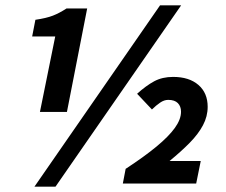

<svg xmlns="http://www.w3.org/2000/svg" viewBox="-20 -692 853 724"><path d="M130.6 -270 188.3 -554.6H101.3L113.5 -617.4Q154.8 -623.4 179.4 -633Q203.9 -642.5 230.7 -660H308.7L232.4 -270ZM109.8 12 583.6 -672H663.1L189.2 12ZM443.2 0 453.8 -55.3Q523.5 -100.9 569.8 -139.1Q616.1 -177.4 639.3 -209.6Q662.6 -241.9 662.6 -270.7Q662.6 -291 650.6 -303.2Q638.6 -315.4 614.3 -315.4Q599.1 -315.4 584 -305.1Q568.9 -294.9 552.9 -279.2L497 -338.4Q530.7 -368.9 561.4 -385.5Q592.1 -402 632.7 -402Q693.1 -402 728.1 -371.8Q763.1 -341.6 763.1 -289.2Q763.1 -253.1 745.4 -219.8Q727.8 -186.5 695.5 -153.7Q663.3 -120.9 619.4 -85H737L719.8 0Z"/></svg>

Font: Source Sans 3
Style: Italic
Weight: 200
Italic angle: -11°
Designer: Paul D. Hunt
Foundry: Adobe
Version: Version 3.046;hotconv 1.0.118;makeotfexe 2.5.65603